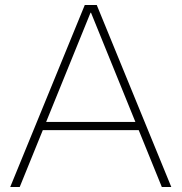

<svg xmlns="http://www.w3.org/2000/svg" viewBox="-20 -750 728 770"><path d="M21 0 320 -730H368L667 0H629L345 -699H343L59 0ZM135 -228V-261H553V-228Z"/></svg>

Font: M PLUS 2 Thin ExtraLight
Style: Regular
Weight: 250
Version: Version 1.001